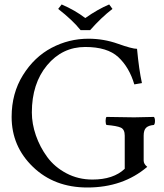

<svg xmlns="http://www.w3.org/2000/svg" viewBox="-20 -832 735 862"><path d="M341.8 -696.8Q305.7 -741.7 241.2 -792L256.8 -812Q316.9 -786.1 362.8 -751Q419.9 -791 470.2 -812L484.9 -792Q435.1 -753.9 384.8 -696.8ZM377 -658.2Q445.8 -658.2 509.5 -635.5Q573.2 -612.8 595.2 -612.8Q604 -518.6 617.2 -459L583 -453.1Q560.1 -530.3 511 -575.7Q461.9 -621.1 362.8 -621.1Q259.8 -621.1 191.4 -539.1Q123 -457 123 -327.1Q123 -276.4 141.1 -224.1Q159.2 -171.9 192.1 -127Q225.1 -82 278.1 -54Q331.1 -25.9 395 -25.9Q489.3 -25.9 540 -74.2V-223.1Q540 -251 522.5 -259Q504.9 -267.1 458 -271Q454.1 -275.9 454.1 -288.8Q454.1 -301.8 458 -307.1Q552.2 -305.2 582 -305.2Q610.8 -305.2 670.9 -307.1Q675.8 -302.2 675.8 -289.1Q675.8 -275.9 670.9 -271Q647 -269 636 -258.5Q625 -248 625 -223.1V-110.8Q625 -95.7 641.1 -83Q532.2 9.8 372.1 9.8Q224.1 9.8 128.2 -82.5Q32.2 -174.8 32.2 -307.1Q32.2 -413.1 83 -494.6Q133.8 -576.2 211.4 -617.2Q289.1 -658.2 377 -658.2Z"/></svg>

Font: Linux Libertine Capitals
Style: Small Caps
Weight: 400
Designer: Philipp H. Poll
Foundry: Philipp H. Poll
Version: Version 5.1.3